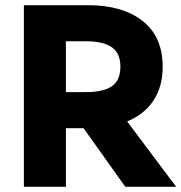

<svg xmlns="http://www.w3.org/2000/svg" viewBox="-20 -720 699 740"><path d="M72 -700H318Q453 -700 530 -639Q607 -578 607 -463Q607 -386 571.5 -332.5Q536 -279 470 -252L659 0H463L302 -226H234V0H72ZM444 -463Q444 -515 411 -538Q378 -561 310 -561H234V-365H310Q378 -365 411 -387.5Q444 -410 444 -463Z"/></svg>

Font: Chess Sans
Style: Bold
Weight: 700
Designer: Wolf Bōese
Foundry: Wolf Bōese
Version: Version 7.223